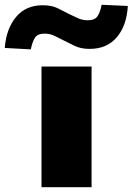

<svg xmlns="http://www.w3.org/2000/svg" viewBox="-89 -785 556 805"><path d="M85 0V-506H295V0ZM40 -578 -69 -584Q-63 -664 -22 -713.5Q19 -763 90 -763Q129 -763 155 -749.5Q181 -736 199 -727Q215 -720 235 -710Q255 -700 279 -700Q308 -700 319.5 -716.5Q331 -733 337 -765L447 -760Q442 -677 400.5 -628.5Q359 -580 287 -580Q249 -580 223.5 -593Q198 -606 179 -615Q162 -623 142 -633.5Q122 -644 98 -644Q69 -644 58 -627.5Q47 -611 40 -578Z"/></svg>

Font: Nunito Sans 7pt Expanded Black
Style: Regular
Weight: 900
Width: 7
Designer: Vernon Adams
Foundry: Vernon Adams
Version: Version 3.101;gftools[0.9.27]